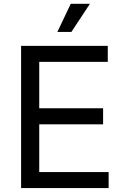

<svg xmlns="http://www.w3.org/2000/svg" viewBox="-20 -962 641 982"><path d="M87.9 0V-727.5H531.2V-645.5H180.7V-408.2H507.3V-326.2H180.7V-82H535.6V0ZM273.4 -798.8 341.8 -942.4H439.9L345.2 -798.8Z"/></svg>

Font: Inter Variable
Style: Regular
Weight: 400
Designer: Rasmus Andersson
Foundry: rsms
Version: Version 4.001;git-9221beed3